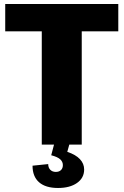

<svg xmlns="http://www.w3.org/2000/svg" viewBox="-20 -720 615 956"><path d="M569 -700V-564H290L387 -642V0H188V-642L283 -564H6V-700ZM269 216Q207 216 174.5 187.5Q142 159 142 105L220 97Q220 115 230.5 125.5Q241 136 258 136Q274 136 283.5 127Q293 118 293 102Q293 85 279.5 73Q266 61 235 53L249 0H325L315 36Q357 50 378 72.5Q399 95 399 124Q399 166 363.5 191Q328 216 269 216Z"/></svg>

Font: Pathway Extreme ExtraBold
Style: Regular
Weight: 800
Designer: Eduardo Rodriguez Tunni
Foundry: Eduardo Rodriguez Tunni
Version: Version 1.001;gftools[0.9.26]